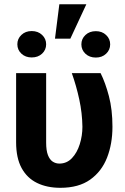

<svg xmlns="http://www.w3.org/2000/svg" viewBox="-20 -872 586 902"><path d="M55.7 -528.3H196.8V-202.6Q196.8 -165 205.1 -143.6Q213.4 -122.1 227.5 -112.8Q241.7 -103.5 258.8 -103.5Q293.9 -103.5 318.1 -129.2Q342.3 -154.8 354.7 -194.6Q367.2 -234.4 367.2 -276.4Q366.2 -341.3 352.5 -404.5Q338.9 -467.8 317.4 -528.3H452.6Q475.1 -483.4 491.7 -420.2Q508.3 -356.9 508.3 -276.4Q508.3 -196.3 482.9 -131.3Q457.5 -66.4 403.6 -28.1Q349.6 10.3 263.7 10.3Q200.7 10.3 154.1 -12.5Q107.4 -35.2 81.5 -82.5Q55.7 -129.9 55.7 -203.6ZM238.3 -690.4 258.8 -852.1H385.7L310.5 -690.4ZM61.5 -664.1Q61.5 -689.9 80.6 -708Q99.6 -726.1 128.9 -726.1Q158.7 -726.1 177.7 -708Q196.8 -689.9 196.8 -664.1Q196.8 -637.7 177.7 -619.9Q158.7 -602.1 128.9 -602.1Q99.6 -602.1 80.6 -619.9Q61.5 -637.7 61.5 -664.1ZM362.3 -663.6Q362.3 -689.5 381.3 -707.5Q400.4 -725.6 430.2 -725.6Q459.5 -725.6 478.5 -707.5Q497.6 -689.5 497.6 -663.6Q497.6 -637.7 478.5 -619.6Q459.5 -601.6 430.2 -601.6Q400.4 -601.6 381.3 -619.6Q362.3 -637.7 362.3 -663.6Z"/></svg>

Font: RobotoDEMO
Style: Regular
Weight: 400
Designer: Christian Robertson
Foundry: Google
Version: Version 2.136